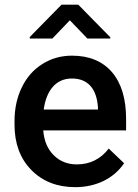

<svg xmlns="http://www.w3.org/2000/svg" viewBox="-20 -770 577 800"><path d="M306.2 -750.5H236.3L104 -615.7V-609.4H198.2L271 -685.5L344.2 -609.4H439.5V-614.7ZM293.5 9.8C381.3 9.8 454.6 -26.9 497.1 -89.8L433.1 -150.9C398.9 -106.9 354.5 -85 300.3 -85C261.7 -85 229.5 -97.7 204.1 -123C178.2 -148.4 163.6 -183.1 160.2 -226.6H505.4V-274.4C505.4 -358.4 485.8 -423.3 446.8 -469.2C407.2 -515.1 351.6 -538.1 279.8 -538.1C234.4 -538.1 193.4 -526.4 156.7 -503.4C120.1 -480.5 91.3 -448.2 71.3 -406.7C50.8 -365.2 40.5 -317.9 40.5 -265.1V-250.5C40.5 -171.9 64 -108.9 110.8 -61.5C157.2 -14.2 218.3 9.8 293.5 9.8ZM279.3 -442.9C345.2 -442.9 382.8 -401.9 388.2 -322.3V-313.5H162.1C173.3 -395 214.4 -442.9 279.3 -442.9Z"/></svg>

Font: Roboto Medium
Style: Regular
Weight: 500
Designer: Google
Version: Version 2.137; 2017